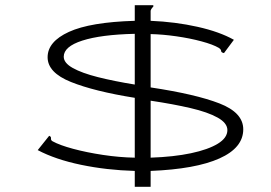

<svg xmlns="http://www.w3.org/2000/svg" viewBox="-20 -671 1040 738"><path d="M498 47V-14Q390 -17 291.5 -37.5Q193 -58 125 -94L169 -149Q177 -146 176 -139Q175 -132 182 -128Q209 -113 261 -99Q313 -85 376 -75.5Q439 -66 498 -65V-295Q342 -320 252.5 -356Q163 -392 163 -451Q163 -511 245 -548.5Q327 -586 498 -591V-651H568Q570 -650 570 -648Q570 -646 565.5 -641.5Q561 -637 559 -630V-591Q654 -587 739 -568Q824 -549 879 -518L841 -467Q830 -469 830 -475Q830 -481 821 -487Q799 -500 754.5 -512Q710 -524 657.5 -531.5Q605 -539 559 -540V-335Q732 -309 823.5 -273.5Q915 -238 915 -174Q915 -103 823.5 -62Q732 -21 559 -14V47ZM498 -346V-541Q368 -538 296.5 -515Q225 -492 225 -453Q225 -429 260 -409.5Q295 -390 356.5 -374.5Q418 -359 498 -346ZM559 -65Q648 -68 714 -82Q780 -96 817 -118.5Q854 -141 854 -171Q854 -198 816.5 -219Q779 -240 712.5 -255.5Q646 -271 559 -284Z"/></svg>

Font: Inconsolata UltraExpanded Light
Style: Regular
Weight: 300
Width: 9
Monospace: yes
Designer: Raph Levien, Cyreal, Brenton Simpson
Foundry: Raph Levien, Cyreal, Google
Version: Version 3.001; ttfautohint (v1.8.2.53-6de2)